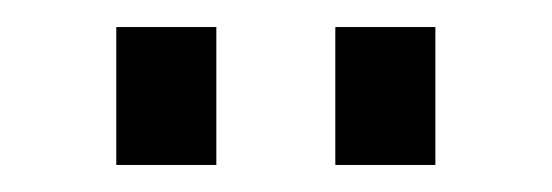

<svg xmlns="http://www.w3.org/2000/svg" viewBox="-20 -746 408 142"><path d="M66 -624V-726H140V-624ZM228 -624V-726H302V-624Z"/></svg>

Font: Raleway-v4020 Medium
Style: Regular
Weight: 500
Designer: Matt McInerney, Pablo Impallari, Rodrigo Fuenzalida
Foundry: Matt McInerney, Pablo Impallari, Rodrigo Fuenzalida
Version: Version 4.020;PS 004.020;hotconv 1.0.88;makeotf.lib2.5.64775